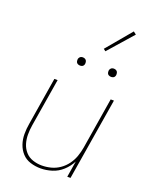

<svg xmlns="http://www.w3.org/2000/svg" viewBox="-175 -1060 925 1163"><g transform="rotate(20 288.0 -478.5)"><path d="M233 8Q269 8 306 -3.5Q343 -15 372.5 -42Q402 -69 420 -104L403 0H424L511 -530H490L436 -199Q431 -170 421 -141.5Q411 -113 392.5 -87.5Q374 -62 348 -44Q322 -26 292.5 -18.5Q263 -11 234 -11Q204 -11 175.5 -20.5Q147 -30 128 -51.5Q109 -73 100.5 -101Q92 -129 92 -159.5Q92 -190 97 -220L148 -530H127L77 -223Q71 -189 71 -155Q71 -121 81.5 -90Q92 -59 113.5 -35.5Q135 -12 167 -2Q199 8 233 8ZM445 -659Q451 -659 457 -661Q463 -663 466.5 -668Q470 -673 471 -679Q472 -687 470 -695Q468 -703 461 -707.5Q454 -712 445 -712Q439 -712 433.5 -710Q428 -708 424 -702.5Q420 -697 419 -692Q418 -683 420 -675Q422 -667 429.5 -663Q437 -659 445 -659ZM245 -659Q251 -659 257 -661Q263 -663 266.5 -668Q270 -673 271 -679Q272 -687 270 -695Q268 -703 261 -707.5Q254 -712 245 -712Q239 -712 233.5 -710Q228 -708 224 -702.5Q220 -697 219 -692Q218 -683 220 -675Q222 -667 229.5 -663Q237 -659 245 -659ZM360 -793 499 -951 481 -965 346 -804Z"/></g></svg>

Font: Iosevka Sparkle Thin Oblique
Style: Regular
Weight: 100
Italic angle: -9°
Designer: Belleve Invis
Foundry: Belleve Invis
Version: Version 4.5.0; ttfautohint (v1.8.3)